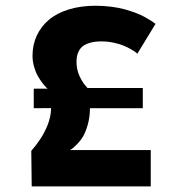

<svg xmlns="http://www.w3.org/2000/svg" viewBox="-20 -666 627 686"><path d="M91.8 -127 95.7 -131.8Q99.6 -136.2 106 -144.3Q112.3 -152.3 119.9 -163.1Q127.4 -173.8 135 -187.5Q142.6 -201.2 148.7 -215.6Q154.8 -230 158.7 -247.1Q162.6 -264.2 162.6 -279.8L100.6 -279.3V-349.1H150.9Q150.9 -348.1 145.3 -353.5Q139.6 -358.9 131.6 -369.4Q123.5 -379.9 115.5 -393.8Q107.4 -407.7 101.8 -427.2Q96.2 -446.8 96.2 -466.8Q96.2 -505.4 111.1 -538.1Q126 -570.8 154.1 -594.7Q182.1 -618.7 225.1 -632.1Q268.1 -645.5 321.8 -645.5Q351.1 -645.5 378.7 -641.8Q406.2 -638.2 427 -632.3Q447.8 -626.5 466.1 -619.4Q484.4 -612.3 496.8 -605.5Q509.3 -598.6 518.3 -592.8Q527.3 -586.9 531.2 -584L535.6 -580.6L470.7 -474.1L465.8 -478.5Q460.4 -482.9 449 -489.5Q437.5 -496.1 422.9 -502.4Q408.2 -508.8 386.7 -513.4Q365.2 -518.1 342.3 -518.1Q318.8 -518.1 302 -513.2Q285.2 -508.3 276.1 -501.2Q267.1 -494.1 261.7 -483.6Q256.3 -473.1 254.9 -464.1Q253.4 -455.1 253.4 -443.8Q253.4 -403.8 280.3 -366.2L292.5 -351.6H490.2V-279.3H301.3Q301.3 -248 293.7 -221.2Q286.1 -194.3 276.9 -178.7Q267.6 -163.1 255.1 -150.6Q242.7 -138.2 237.8 -134.8Q232.9 -131.3 230 -129.9H518.6V0H93.3Z"/></svg>

Font: Nobile-bold
Style: Bold
Weight: 700
Version: Version 1.000;PS 001.000;hotconv 1.0.38